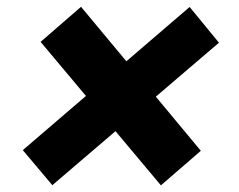

<svg xmlns="http://www.w3.org/2000/svg" viewBox="-20 -580 715 575"><path d="M461.9 -24.9 101.6 -454.6 222.7 -559.6 581.5 -128.4ZM136.7 -25.4 48.3 -130.4 547.9 -559.1 635.7 -452.1Z"/></svg>

Font: Inter 24pt ExtraBold
Style: Italic
Weight: 800
Italic angle: -9.3988°
Designer: Rasmus Andersson
Foundry: rsms
Version: Version 4.001;git-66647c0bb